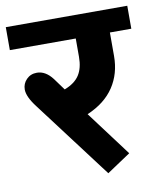

<svg xmlns="http://www.w3.org/2000/svg" viewBox="-91 -691 651 776"><g transform="rotate(-10 234.5 -302.5)"><path d="M291 23.9 51.8 -293Q17.1 -337.9 17.1 -367.7Q17.1 -391.6 33.9 -408.9Q50.8 -426.3 76.7 -426.3Q112.3 -426.3 140.6 -389.2L176.3 -340.3Q219.2 -356.9 237.5 -385.5Q255.9 -414.1 255.9 -460V-535.2H-14.6V-629.4H483.9V-535.2H396V-438.5Q396 -366.2 359.6 -311.5Q323.2 -256.8 250 -225.6L388.2 -41Z"/></g></svg>

Font: Khula Bold
Style: Regular
Weight: 700
Designer: Erin McLaughlin, Steve Matteson
Version: Version 1.000;PS 1.0;hotconv 1.0.72;makeotf.lib2.5.5900